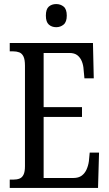

<svg xmlns="http://www.w3.org/2000/svg" viewBox="-20 -926 539 946"><path d="M28 0V-41H45Q63 -41 76 -46Q89 -51 96 -65.5Q103 -80 103 -107V-602Q103 -633 95.5 -648Q88 -663 75 -668Q62 -673 45 -673H28V-714H438L442 -540H396L392 -582Q391 -604 383.5 -623Q376 -642 361.5 -653.5Q347 -665 322 -665H195V-398H384V-350H195V-49H341Q367 -49 382.5 -60.5Q398 -72 406.5 -91Q415 -110 418 -132L422 -174H468L463 0ZM257 -792Q235 -792 220.5 -805Q206 -818 206 -849Q206 -881 220.5 -893.5Q235 -906 257 -906Q278 -906 293.5 -893.5Q309 -881 309 -849Q309 -818 293.5 -805Q278 -792 257 -792Z"/></svg>

Font: Noto Serif Khmer ExtraCondensed
Style: Regular
Weight: 400
Width: 2
Designer: Danh Hong and the Monotype Design Team
Foundry: Monotype Imaging Inc.
Version: Version 2.004